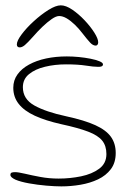

<svg xmlns="http://www.w3.org/2000/svg" viewBox="-20 -666 464 701"><path d="M204 14.5Q181.5 14.5 149.2 11.8Q117 9 86.2 3.5Q55.5 -2 36.5 -10Q28 -14 23 -18.2Q18 -22.5 18 -27.5Q18 -34 22.5 -35.8Q27 -37.5 35 -37.5Q46.5 -37.5 70.8 -31.8Q95 -26 127.2 -20Q159.5 -14 194 -14Q235.5 -14 275.8 -22.2Q316 -30.5 342.2 -50Q368.5 -69.5 368.5 -103.5Q368.5 -133.5 353.2 -152.5Q338 -171.5 302.2 -185.2Q266.5 -199 204 -212.5Q146 -225.5 107 -243.5Q68 -261.5 48.2 -286.8Q28.5 -312 28.5 -345.5Q28.5 -373 43.8 -394.2Q59 -415.5 86 -430.2Q113 -445 148.2 -452.5Q183.5 -460 224 -460Q245 -460 268 -457.8Q291 -455.5 311 -451.5Q331 -447.5 343.5 -442.2Q356 -437 356 -431Q356 -428 354.2 -426Q352.5 -424 348.8 -423Q345 -422 338.5 -422Q322 -422 293.5 -426.5Q265 -431 221 -431Q180 -431 144 -422.2Q108 -413.5 85.8 -395.2Q63.5 -377 63.5 -347.5Q63.5 -304.5 105.2 -281Q147 -257.5 221.5 -241.5Q288.5 -227 328 -209Q367.5 -191 385 -166.5Q402.5 -142 402.5 -107.5Q402.5 -72 384.8 -48.5Q367 -25 338 -11.2Q309 2.5 274 8.5Q239 14.5 204 14.5ZM52 -493Q41.5 -493 41.5 -504Q41.5 -517 59 -540.5Q76.5 -564 103 -588.2Q129.5 -612.5 156.5 -629.5Q183.5 -646.5 202 -646.5Q220.5 -646.5 243.8 -630.8Q267 -615 288.8 -592Q310.5 -569 324.5 -546.8Q338.5 -524.5 338.5 -511.5Q338.5 -506 336 -502.8Q333.5 -499.5 329.5 -499.5Q319.5 -499.5 309.5 -510Q299.5 -520.5 280.5 -545Q268 -561.5 253.2 -575.8Q238.5 -590 223.8 -598.8Q209 -607.5 196 -607.5Q185 -607.5 169 -596.5Q153 -585.5 135.2 -568.5Q117.5 -551.5 101 -532.5Q80.5 -509.5 70.5 -501.2Q60.5 -493 52 -493Z"/></svg>

Font: Gluten Thin Thin
Style: Regular
Weight: 250
Version: Version 1.300